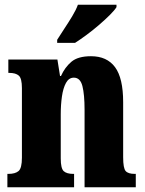

<svg xmlns="http://www.w3.org/2000/svg" viewBox="-20 -786 610 806"><path d="M11 0V-56H15Q44 -56 58 -68Q72 -80 72 -124V-416Q72 -457 59 -468.5Q46 -480 19 -480H15V-536H221L232 -467H236Q252 -503 279.5 -526.5Q307 -550 362 -550Q429 -550 463 -504Q497 -458 497 -357V-126Q497 -80 507.5 -68Q518 -56 546 -56H550V0H335V-325Q335 -389 326 -424.5Q317 -460 290 -460Q269 -460 257 -438Q245 -416 240 -381Q235 -346 235 -306V-121Q235 -79 247.5 -67.5Q260 -56 288 -56H291V0ZM220 -619Q233 -640 250 -665.5Q267 -691 283 -717.5Q299 -744 307 -766H469V-756Q461 -743 441.5 -723.5Q422 -704 396.5 -682Q371 -660 344 -640Q317 -620 295 -606H220Z"/></svg>

Font: Noto Serif Tamil ExtraCondensed Black
Style: Regular
Weight: 900
Width: 2
Designer: Indian Type Foundry, Tom Grace, and the Monotype Design Team
Foundry: Monotype Imaging Inc.
Version: Version 2.004; ttfautohint (v1.8.4.7-5d5b)